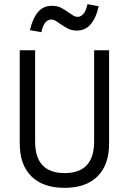

<svg xmlns="http://www.w3.org/2000/svg" viewBox="-20 -892 620 924"><path d="M290 12Q187 12 131 -43.5Q75 -99 75 -201V-650H149V-211Q149 -59 291 -59Q433 -59 433 -211V-650H505V-201Q505 -99 449.5 -43.5Q394 12 290 12ZM179 -737 124 -747Q137 -803 162.5 -833.5Q188 -864 229 -864Q257 -864 276 -853.5Q295 -843 310 -832Q321 -824 332 -817.5Q343 -811 354 -811Q368 -811 380.5 -824Q393 -837 401 -872L455 -862Q443 -807 417 -776Q391 -745 351 -745Q323 -745 304.5 -755.5Q286 -766 270 -777Q259 -785 248 -791.5Q237 -798 226 -798Q212 -798 199.5 -785Q187 -772 179 -737Z"/></svg>

Font: Sometype Mono
Style: Regular
Weight: 400
Monospace: yes
Designer: Ryoichi Tsunekawa
Foundry: Dharma Type
Version: Version 1.000; ttfautohint (v1.8.3)